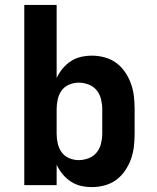

<svg xmlns="http://www.w3.org/2000/svg" viewBox="-20 -755 640 783"><path d="M355 8Q332 8 310 3Q288 -2 269 -14.5Q250 -27 235.5 -44.5Q221 -62 211 -83V0H79V-735H211V-437Q221 -458 235.5 -475.5Q250 -493 269 -505.5Q288 -518 310 -523Q332 -528 355 -528Q381 -528 407 -521Q433 -514 454 -498.5Q475 -483 490 -461Q505 -439 514 -414Q523 -389 526 -362.5Q529 -336 529 -310V-210Q529 -184 526 -157.5Q523 -131 514 -106Q505 -81 490 -59Q475 -37 454 -21.5Q433 -6 407 1Q381 8 355 8ZM301 -102Q321 -102 341 -109.5Q361 -117 374 -133Q387 -149 392 -169.5Q397 -190 397 -210V-310Q397 -330 392 -350.5Q387 -371 374 -387Q361 -403 341 -410.5Q321 -418 301 -418Q281 -418 262 -410Q243 -402 231.5 -386Q220 -370 215.5 -350Q211 -330 211 -310V-210Q211 -190 215.5 -170Q220 -150 231.5 -134Q243 -118 262 -110Q281 -102 301 -102Z"/></svg>

Font: Iosevka Aile Extrabold
Style: Regular
Weight: 800
Designer: Belleve Invis
Foundry: Belleve Invis
Version: Version 27.3.5; ttfautohint (v1.8.4)